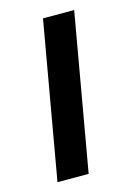

<svg xmlns="http://www.w3.org/2000/svg" viewBox="-85 -549 408 595"><g transform="rotate(-15 118.5 -251.0)"><path d="M25 0 113 -502H213L125 0Z"/></g></svg>

Font: DM Sans 16pt Medium
Style: Italic
Weight: 500
Italic angle: -10°
Version: Version 4.004;gftools[0.9.30]